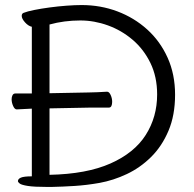

<svg xmlns="http://www.w3.org/2000/svg" viewBox="-20 -732 768 760"><path d="M169 8Q115 8 90 4Q65 0 58 -5.5Q51 -11 51 -15Q51 -24 63 -29Q75 -34 106 -34V-302L47 -299H46Q38 -299 32 -312.5Q26 -326 26 -339Q26 -348 29.5 -355Q33 -362 41 -362H106V-626Q92 -629 79 -643.5Q66 -658 66 -669Q66 -678 73 -681Q88 -687 115.5 -692.5Q143 -698 176.5 -702.5Q210 -707 243.5 -709.5Q277 -712 303 -712Q378 -712 444.5 -687Q511 -662 562.5 -615.5Q614 -569 643.5 -503.5Q673 -438 673 -357Q673 -276 647 -214.5Q621 -153 578 -110.5Q535 -68 482 -43Q429 -18 374 -8Q323 1 276 4Q229 7 183 8ZM332 -306 176 -303V-40Q323 -43 417.5 -85Q512 -127 557 -198Q602 -269 602 -358Q602 -428 575.5 -482.5Q549 -537 505 -574.5Q461 -612 407 -631.5Q353 -651 298 -651Q234 -651 176 -635V-363L331 -366Q348 -366 366 -367Q384 -368 403 -369H404Q412 -369 418 -356Q424 -343 424 -329Q424 -319 421 -312.5Q418 -306 410 -306Z"/></svg>

Font: Moon Stars Kai T
Style: Regular
Weight: 400
Designer: GuiWonder
Version: Version 1.101